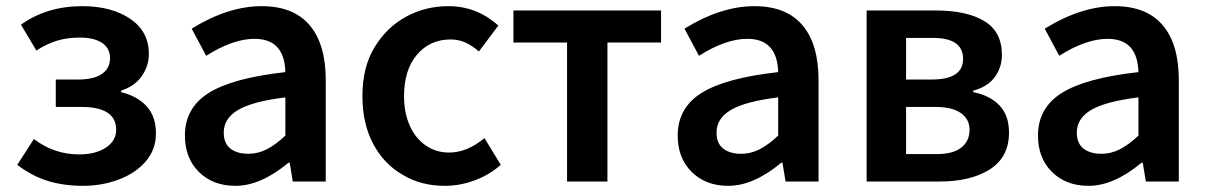

<svg xmlns="http://www.w3.org/2000/svg" viewBox="-20 -589 3918 623"><path d="M36 -54 90 -138Q155 -88 237 -88Q290 -88 323.5 -110Q357 -132 357 -168Q357 -242 244 -242H161V-331H233Q284 -331 310.5 -349Q337 -367 337 -400Q337 -433 311 -450Q285 -467 239 -467Q198 -467 165 -457Q132 -447 98 -425L48 -509Q132 -569 247 -569Q342 -569 402.5 -528Q463 -487 463 -414Q463 -375 440 -342Q417 -309 373 -295V-290Q426 -277 456 -244Q486 -211 486 -156Q486 -104 453 -65.5Q420 -27 365.5 -6.5Q311 14 249 14Q188 14 136.5 -1.5Q85 -17 36 -54Z M580 -149Q580 -239 657.5 -287.5Q735 -336 906 -355Q903 -463 806 -463Q736 -463 649 -408L602 -496Q720 -569 829 -569Q932 -569 984.5 -507.5Q1037 -446 1037 -329V0H930L920 -61H916Q826 14 744 14Q671 14 625.5 -31Q580 -76 580 -149ZM906 -149V-273Q800 -260 753 -232.5Q706 -205 706 -159Q706 -124 727.5 -107Q749 -90 786 -90Q817 -90 845.5 -104.5Q874 -119 906 -149Z M1288 -21Q1226 -56 1191 -122Q1156 -188 1156 -277Q1156 -371 1195 -435Q1234 -500 1297 -534.5Q1360 -569 1435 -569Q1527 -569 1597 -506L1534 -422Q1511 -442 1489 -451.5Q1467 -461 1442 -461Q1375 -461 1333 -411.5Q1291 -362 1291 -277Q1291 -223 1309.5 -181.5Q1328 -140 1361.5 -117Q1395 -94 1437 -94Q1496 -94 1552 -141L1605 -54Q1567 -21 1519.5 -3.5Q1472 14 1424 14Q1346 14 1288 -21Z M1820 -451H1646V-555H2125V-451H1951V0H1820Z M2179 -149Q2179 -239 2256.5 -287.5Q2334 -336 2505 -355Q2502 -463 2405 -463Q2335 -463 2248 -408L2201 -496Q2319 -569 2428 -569Q2531 -569 2583.5 -507.5Q2636 -446 2636 -329V0H2529L2519 -61H2515Q2425 14 2343 14Q2270 14 2224.5 -31Q2179 -76 2179 -149ZM2505 -149V-273Q2399 -260 2352 -232.5Q2305 -205 2305 -159Q2305 -124 2326.5 -107Q2348 -90 2385 -90Q2416 -90 2444.5 -104.5Q2473 -119 2505 -149Z M2792 -555H3016Q3117 -555 3174 -520.5Q3231 -486 3231 -411Q3231 -370 3207.5 -338.5Q3184 -307 3138 -295V-290Q3193 -279 3223.5 -246.5Q3254 -214 3254 -159Q3254 -79 3192 -39.5Q3130 0 3028 0H2792ZM3105 -398Q3105 -466 3007 -466H2920V-331H3004Q3105 -331 3105 -398ZM3126 -168Q3126 -202 3098 -222Q3070 -242 3015 -242H2920V-89H3019Q3072 -89 3099 -110Q3126 -131 3126 -168Z M3348 -149Q3348 -239 3425.5 -287.5Q3503 -336 3674 -355Q3671 -463 3574 -463Q3504 -463 3417 -408L3370 -496Q3488 -569 3597 -569Q3700 -569 3752.5 -507.5Q3805 -446 3805 -329V0H3698L3688 -61H3684Q3594 14 3512 14Q3439 14 3393.5 -31Q3348 -76 3348 -149ZM3674 -149V-273Q3568 -260 3521 -232.5Q3474 -205 3474 -159Q3474 -124 3495.5 -107Q3517 -90 3554 -90Q3585 -90 3613.5 -104.5Q3642 -119 3674 -149Z"/></svg>

Font: Merged Yaku Han JP SemiBold
Style: Regular
Weight: 600
Designer: Ryoko NISHIZUKA 西塚涼子 (kana, bopomofo & ideographs); Paul D. Hunt (Latin, Greek & Cyrillic); Sandoll Communications 산돌커뮤니
Foundry: Adobe
Version: Version 2.004